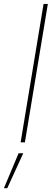

<svg xmlns="http://www.w3.org/2000/svg" viewBox="-62 -748 287 1009"><path d="M189.5 -727.5 68.8 0H46.4L167 -727.5ZM-41.5 241.2 35.6 57.6H60.1L-23.9 241.2Z"/></svg>

Font: Inter 17pt Thin
Style: Italic
Weight: 250
Italic angle: -9.3988°
Version: Version 4.001;git-66647c0bb